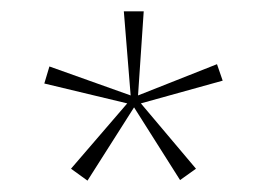

<svg xmlns="http://www.w3.org/2000/svg" viewBox="-20 -633 469 338"><path d="M134 -315 105 -336 204 -451 58 -486 67 -516 210 -465 198 -613H233L223 -465L362 -520L372 -491L228 -451L325 -336L297 -316L216 -444Z"/></svg>

Font: Smooch Sans Thin
Style: Regular
Weight: 400
Version: Version 1.010